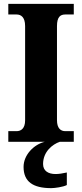

<svg xmlns="http://www.w3.org/2000/svg" viewBox="-20 -734 424 994"><path d="M23 0H212C155 14 102 68 102 130C102 206 150 240 245 240C264 240 307 234 326 224V159C304 164 284 167 268 167C230 167 203 151 203 115C203 52 251 13 290 0H362V-55H318C294 -55 275 -70 275 -112V-599C275 -646 292 -659 318 -659H362V-714H23V-659H66C88 -659 110 -646 110 -599V-111C110 -68 88 -55 66 -55H23Z"/></svg>

Font: Noto Serif Armenian SemiCondensed
Style: Bold
Weight: 700
Width: 4
Designer: Monotype Design Team
Foundry: Monotype Imaging Inc.
Version: Version 2.008